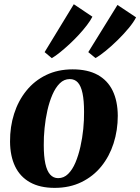

<svg xmlns="http://www.w3.org/2000/svg" viewBox="-20 -875 664 908"><path d="M323.5 -547Q394.5 -547 441.8 -521Q489 -495 512.8 -446Q536.5 -397 537 -327.5Q537 -259 517.2 -197.2Q497.5 -135.5 459.2 -88.2Q421 -41 365.2 -13.8Q309.5 13.5 238.5 13.5Q169 13.5 122 -12.8Q75 -39 51.5 -88Q28 -137 27.5 -205Q27 -275.5 46.8 -337.2Q66.5 -399 104.8 -446.2Q143 -493.5 198.2 -520.2Q253.5 -547 323.5 -547ZM310 -501Q283 -501 262.8 -481Q242.5 -461 228 -427.5Q213.5 -394 204.2 -353Q195 -312 190.8 -269.2Q186.5 -226.5 187 -188.5Q187 -135.5 194.5 -101Q202 -66.5 217.2 -49.5Q232.5 -32.5 255 -32.5Q282 -32.5 302.2 -52.5Q322.5 -72.5 336.8 -106.2Q351 -140 360.2 -181Q369.5 -222 373.8 -265Q378 -308 377.5 -346Q377.5 -400 370.2 -434.2Q363 -468.5 348.2 -484.8Q333.5 -501 310 -501ZM225 -600 191 -628.5 329 -855 417 -796Q408 -778 391 -755.8Q374 -733.5 352.5 -710.2Q331 -687 307.8 -665.5Q284.5 -644 263 -626.8Q241.5 -609.5 225 -600ZM431.5 -600.5 397.5 -628.5 535.5 -851.5 623.5 -793Q612 -770 588.5 -741.8Q565 -713.5 536.5 -685.5Q508 -657.5 480.2 -634.8Q452.5 -612 431.5 -600.5Z"/></svg>

Font: Merriweather 72pt ExtraBold
Style: Italic
Weight: 800
Italic angle: -7.8°
Version: Version 2.101